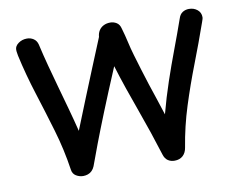

<svg xmlns="http://www.w3.org/2000/svg" viewBox="-66 -637 905 738"><g transform="rotate(-10 386.0 -268.0)"><path d="M559 15Q544 15 533 7.5Q522 0 517 -16Q503 -61 487.5 -107Q472 -153 455.5 -198.5Q439 -244 423 -290.5Q407 -337 393 -383Q352 -286 324.5 -217.5Q297 -149 279 -101.5Q261 -54 248 -18Q244 -8 237 -1Q230 6 221 9Q212 12 203 12Q188 12 175 4Q162 -4 160 -20Q148 -101 125 -178.5Q102 -256 77.5 -333Q53 -410 36 -487Q35 -495 34 -499.5Q33 -504 33 -511Q33 -525 47.5 -535.5Q62 -546 81 -546Q95 -546 106.5 -538.5Q118 -531 122 -516Q132 -472 143.5 -429Q155 -386 167 -343Q179 -300 191.5 -255Q204 -210 216 -162Q241 -224 264 -281.5Q287 -339 310 -394.5Q333 -450 355 -504Q356 -518 362.5 -528.5Q369 -539 380.5 -545Q392 -551 407 -551Q420 -551 431.5 -544Q443 -537 447 -520Q455 -493 461 -466Q467 -439 475 -412Q484 -382 493 -352Q502 -322 512 -291.5Q522 -261 532.5 -230Q543 -199 553 -167Q570 -231 590 -290Q610 -349 631.5 -406Q653 -463 673 -520Q678 -536 689 -543Q700 -550 714 -550Q733 -550 746.5 -539Q760 -528 760 -510Q760 -506 758.5 -501.5Q757 -497 755 -491Q728 -414 698.5 -338Q669 -262 644.5 -185Q620 -108 607 -28Q604 -8 591.5 3.5Q579 15 559 15Z"/></g></svg>

Font: Playpen Sans Thai
Style: Regular
Weight: 400
Designer: Sirin Gunkloy, Laura Meseguer, Veronika Burian, José Scaglione
Foundry: TypeTogether
Version: Version 2.000